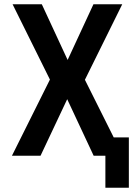

<svg xmlns="http://www.w3.org/2000/svg" viewBox="-20 -730 640 900"><path d="M36 0 214 -357 39 -710H176L297 -449L418 -710H553L378 -356L513 -86H584V150H474V0H419L295 -265L170 0Z"/></svg>

Font: Geist Mono SemiBold
Style: Regular
Weight: 600
Monospace: yes
Designer: Basement.studio, Andrés Briganti, Mateo Zaragoza
Foundry: Basement.studio, Vercel, Andrés Briganti, Guido Ferreyra, Mateo Zaragoza
Version: Version 1.500; ttfautohint (v1.8.4.7-5d5b)